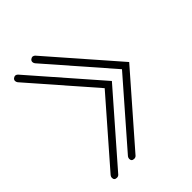

<svg xmlns="http://www.w3.org/2000/svg" viewBox="-208 -867 981 981"><g transform="rotate(-45 282.0 -376.5)"><path d="M44 -23Q44 -30 49 -37L342 -373L49 -709Q44 -716 44 -723Q44 -731 50.5 -736.5Q57 -742 65 -742Q74 -740 78 -735L394 -373L78 -11Q72 -5 63 -5Q44 -5 44 -23ZM175 -29Q175 -36 180 -43L473 -379L180 -715Q175 -722 175 -729Q175 -737 181.5 -742.5Q188 -748 196 -748Q205 -746 209 -741L525 -379L209 -17Q203 -11 194 -11Q175 -11 175 -29Z"/></g></svg>

Font: Aaram
Style: Regular
Weight: 400
Designer: Tharique Azeez
Foundry: Tharique Azeez
Version: Version 1.7